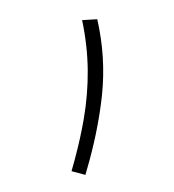

<svg xmlns="http://www.w3.org/2000/svg" viewBox="-106 -792 797 881"><g transform="rotate(15 293.0 -352.0)"><path d="M314 0Q314.5 -28.3 314.5 -55.7Q314.5 -156.2 306.2 -246.6Q295.4 -361.3 265.6 -468Q235.8 -574.7 181.6 -682.1L247.6 -704.1Q330.6 -546.9 358.4 -375Q380.9 -232.9 380.9 -70.8Q380.9 -35.6 379.9 0Z"/></g></svg>

Font: CaskaydiaMono NF Light
Style: Regular
Weight: 300
Designer: Aaron Bell
Foundry: Saja Typeworks
Version: Version 2111.001; ttfautohint (v1.8.4);Nerd Fonts 3.1.1